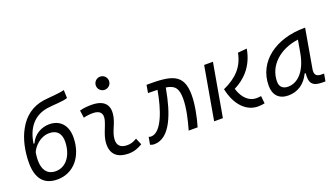

<svg xmlns="http://www.w3.org/2000/svg" viewBox="-66 -1248 3062 1762"><g transform="rotate(-20 1465.0 -367.0)"><path d="M261.2 9.8C421.9 9.8 527.3 -121.1 530.3 -299.8C532.7 -427.7 460 -492.7 361.8 -492.7C288.6 -492.7 210.4 -455.1 174.8 -373.5L166 -374C186.5 -515.6 260.3 -615.7 396.5 -637.2C455.1 -646.5 554.7 -646 597.7 -663.1L595.2 -741.7C536.6 -726.1 446.8 -724.1 391.1 -716.3C276.4 -699.7 192.9 -634.8 140.1 -538.1C89.8 -451.2 65.9 -332.5 65.9 -221.7C65.9 -78.6 124.5 9.8 261.2 9.8ZM272.5 -66.9C175.8 -66.9 132.8 -145.5 157.7 -293.5C178.2 -342.8 243.7 -416 333 -416C410.6 -416 446.8 -368.7 445.3 -291.5C442.4 -162.6 375.5 -66.9 272.5 -66.9Z M1065.4 -95.7C1028.8 -74.7 1006.3 -66.9 971.2 -66.9C906.2 -66.9 874 -98.1 877.9 -157.7C882.3 -225.6 920.9 -275.4 937.5 -345.2C966.8 -464.4 912.6 -527.3 786.1 -527.3C747.6 -527.3 709 -524.4 670.9 -513.7L681.2 -440.4C710.9 -448.2 740.7 -451.7 770.5 -451.7C840.8 -451.7 870.1 -418.5 854 -355C838.9 -293.9 797.4 -226.1 793 -153.3C786.1 -46.4 843.3 9.8 958.5 9.8C1013.7 9.8 1054.2 -8.3 1092.8 -31.2ZM949.7 -615.2C985.4 -615.2 1014.2 -643.6 1014.2 -679.2C1014.2 -714.8 985.4 -743.7 949.7 -743.7C914.1 -743.7 885.3 -714.8 885.3 -679.2C885.3 -643.6 914.1 -615.2 949.7 -615.2Z M1544.9 0H1632.3C1657.7 -85.9 1682.6 -203.6 1682.6 -298.8C1682.6 -509.3 1564.5 -528.8 1325.2 -527.3L1312 -451.2C1346.2 -450.7 1376.5 -450.7 1403.8 -449.7L1401.4 -436C1373.5 -279.8 1309.1 -66.9 1202.1 -66.9C1194.8 -66.9 1192.4 -67.9 1180.2 -71.8L1167 1C1181.6 7.8 1194.3 9.8 1207 9.8C1365.7 9.8 1440.9 -214.8 1479.5 -427.2L1482.4 -443.8C1566.9 -431.2 1597.7 -395.5 1597.7 -292C1597.7 -204.1 1571.8 -92.3 1544.9 0Z M2219.7 9.8C2245.6 9.8 2266.1 7.3 2285.2 2.9L2277.3 -70.3C2262.7 -67.9 2251 -66.9 2229 -66.9C2171.4 -66.9 2105 -108.9 2073.2 -215.8C2173.8 -265.1 2274.4 -357.4 2303.2 -525.4L2214.4 -517.1C2190.4 -389.6 2113.8 -305.7 1979.5 -246.1C2014.6 -77.6 2111.3 9.8 2219.7 9.8ZM1793.5 0H1878.9L1970.2 -517.6H1884.3Z M2517.1 10.3C2608.9 10.3 2682.1 -39.6 2723.6 -127.9H2734.4C2723.1 -32.2 2753.9 4.9 2848.1 4.9H2878.9L2891.6 -66.9H2866.7C2813 -66.9 2796.4 -92.3 2806.2 -145L2872.1 -522.5H2862.8C2584.5 -522.5 2375.5 -370.1 2375.5 -135.3C2375.5 -43 2426.8 10.3 2517.1 10.3ZM2541 -66.4C2490.2 -66.4 2460.4 -94.7 2460.4 -144C2460.4 -299.8 2589.8 -418 2772.5 -441.9L2751 -319.3C2722.2 -157.7 2641.6 -66.4 2541 -66.4Z"/></g></svg>

Font: Cascadia Mono SemiLight
Style: Italic
Weight: 350
Italic angle: -10°
Monospace: yes
Designer: Aaron Bell
Foundry: Saja Typeworks
Version: Version 2404.023